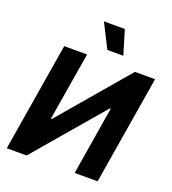

<svg xmlns="http://www.w3.org/2000/svg" viewBox="-167 -1083 1080 1208"><g transform="rotate(20 373.0 -479.5)"><path d="M138.2 -727.3 18.1 0H150.9L542.2 -457.7H547.9L472.7 0H626.4L746.5 -727.3H611.6L221.5 -269.9H215.4L291.2 -727.3ZM508.2 -797.6H401.3L319.6 -959.2H459.5Z"/></g></svg>

Font: Inter UI
Style: Bold Italic
Weight: 700
Italic angle: 9.39999°
Designer: Rasmus Andersson
Foundry: rsms
Version: 3.2;8d6f07862